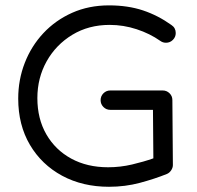

<svg xmlns="http://www.w3.org/2000/svg" viewBox="-20 -698 742 725"><path d="M48.8 -325.7Q48.8 -397 73.5 -460.4Q98.1 -523.9 143.8 -572.8Q189.5 -621.6 252.4 -649.7Q315.4 -677.7 391.6 -677.7Q462.9 -677.7 520 -658.7Q577.1 -639.6 627.4 -603.5Q643.6 -592.8 643.6 -573.2Q643.6 -558.1 632.8 -547.4Q622.1 -536.6 606.9 -536.6Q594.7 -536.6 585.4 -543.5Q545.9 -571.3 496.1 -587.6Q446.3 -604 394 -604Q314.9 -604 253.2 -566.7Q191.4 -529.3 156.2 -466.6Q121.1 -403.8 121.1 -327.6Q121.1 -249.5 155 -190.7Q189 -131.8 249 -99.1Q309.1 -66.4 388.2 -66.4Q434.1 -66.4 478.8 -76.9Q523.4 -87.4 559.1 -100.1L557.6 -283.2H396.5Q381.3 -283.2 370.6 -293.9Q359.9 -304.7 359.9 -319.8Q359.9 -335 370.6 -345.7Q381.3 -356.4 396.5 -356.4H594.2Q609.4 -356.4 620.1 -345.9Q630.9 -335.4 630.9 -320.3L632.8 -75.2V-74.7Q632.8 -64.5 626.2 -54.7Q619.6 -44.9 609.9 -41Q564 -22.5 508.3 -7.6Q452.6 7.3 391.6 7.3Q292 7.3 214.6 -34.4Q137.2 -76.2 93 -151.1Q48.8 -226.1 48.8 -325.7Z"/></svg>

Font: Manjari
Style: Regular
Weight: 400
Designer: Santhosh Thottingal <santhosh.thottingal@gmail.com>
Foundry: SMC
Version: Version 2.000